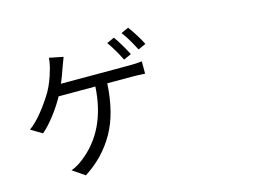

<svg xmlns="http://www.w3.org/2000/svg" viewBox="-114 -1033 1728 1296"><g transform="rotate(-15 750.0 -385.5)"><path d="M841.8 -653.3 788.1 -628.9Q750 -706.1 707 -766.6L759.8 -790Q796.9 -738.3 841.8 -653.3ZM334 -582H805.7Q863.3 -582 900.4 -586.9V-501Q853.5 -503.9 805.7 -503.9H636.7Q626 -297.9 549.3 -163.1Q472.7 -28.3 336.9 58.6L252 1Q293.9 -14.6 333 -44.9Q536.1 -199.2 553.7 -503.9H296.9Q265.6 -446.3 219.2 -385.7Q172.9 -325.2 130.9 -290L51.8 -336.9Q100.6 -372.1 148.9 -433.6Q197.3 -495.1 230.5 -551.8Q263.7 -611.3 286.1 -692.4Q298.8 -736.3 300.8 -772.5L398.4 -752.9L372.1 -682.6Q353.5 -627.9 334 -582ZM817.4 -806.6 870.1 -830.1Q924.8 -753.9 954.1 -694.3L900.4 -669.9Q851.6 -763.7 817.4 -806.6Z"/></g></svg>

Font: Bpmf Zihi Sans Regular
Style: Regular
Weight: 400
Foundry: But Ko
Version: Version 1.320